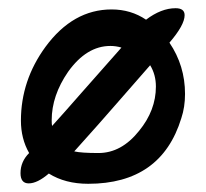

<svg xmlns="http://www.w3.org/2000/svg" viewBox="-20 -448 501 468"><path d="M195 0Q139 0 99 -25Q71 -1 50 -1Q30 -1 30 -26Q30 -54 51 -75Q31 -110 31 -154Q31 -252 91 -334Q158 -425 252 -425Q299 -425 336 -400Q373 -428 408 -428Q430 -428 430 -411Q430 -387 393 -344Q431 -288 431 -219Q431 -187 422 -160Q373 0 195 0ZM107 -141Q136 -173 177.5 -220.5Q219 -268 276 -332Q263 -336 249 -336Q191 -336 146 -273Q106 -215 106 -155Q106 -145 107 -141ZM220 -75Q276 -75 319 -129Q360 -179 360 -237Q360 -266 346 -289Q315 -254 269.5 -201.5Q224 -149 161 -79Q178 -75 220 -75Z"/></svg>

Font: Dongol
Style: Regular
Weight: 400
Designer: Abdo Mohamed and Ibrahim Hamdi
Foundry: Protype Foundry
Version: Version 1.000;hotconv 1.0.109;makeotfexe 2.5.65596